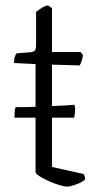

<svg xmlns="http://www.w3.org/2000/svg" viewBox="-20 -693 374 713"><path d="M34 -256Q34 -272 35 -281.5Q36 -291 38 -295Q60 -295 86.5 -295.5Q113 -296 140 -297.5Q167 -299 191 -300Q215 -301 232.5 -302Q250 -303 256 -304L259 -294Q259 -281 258 -272Q257 -263 255 -256ZM230 0Q219 0 199.5 -6Q180 -12 160 -21Q140 -30 126 -39Q112 -48 112 -54V-455L32 -459Q32 -474 35.5 -483.5Q39 -493 42 -495L93 -499Q104 -500 109 -505Q114 -510 114 -526V-649Q122 -655 134 -663Q146 -671 158 -673L173 -663V-500H279L288 -489Q287 -477 283 -466Q279 -455 276 -450L173 -453V-73L290 -47Q292 -45 294 -39.5Q296 -34 296 -27Q290 -20 277 -14Q264 -8 250.5 -4Q237 0 230 0Z"/></svg>

Font: Texturina 12pt Thin
Style: Regular
Weight: 250
Designer: Guillermo Torres Carreño
Foundry: Omnibus-Type
Version: Version 1.002